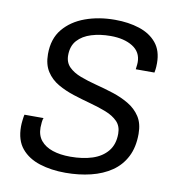

<svg xmlns="http://www.w3.org/2000/svg" viewBox="-80 -769 790 851"><g transform="rotate(10 315.5 -343.0)"><path d="M270 10Q206 10 154 -6.5Q102 -23 71.5 -59.5Q41 -96 41 -158Q41 -170 43 -187Q45 -204 47 -212H133Q130 -207 128.5 -192.5Q127 -178 127 -169Q127 -133 146 -110Q165 -87 199 -75.5Q233 -64 279 -64Q335 -64 378 -78Q421 -92 446 -122.5Q471 -153 471 -201Q471 -235 451 -255.5Q431 -276 398 -289Q365 -302 326 -312.5Q287 -323 248 -335.5Q209 -348 176 -367Q143 -386 123 -417Q103 -448 103 -495Q103 -564 139.5 -608Q176 -652 236.5 -674Q297 -696 370 -696Q431 -696 480 -680Q529 -664 557.5 -629.5Q586 -595 586 -539Q586 -532 585.5 -522Q585 -512 582 -496H498Q500 -512 500.5 -518Q501 -524 501 -528Q501 -574 462.5 -598Q424 -622 363 -622Q316 -622 277 -610Q238 -598 215 -572.5Q192 -547 192 -505Q192 -473 212 -453Q232 -433 265 -420.5Q298 -408 337 -398Q376 -388 415 -375.5Q454 -363 487 -343.5Q520 -324 540 -293.5Q560 -263 560 -216Q560 -156 538 -113Q516 -70 476.5 -43Q437 -16 384 -3Q331 10 270 10Z"/></g></svg>

Font: Chivo Medium Light
Style: Italic
Weight: 300
Italic angle: -8.05°
Version: Version 2.002